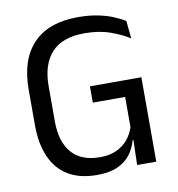

<svg xmlns="http://www.w3.org/2000/svg" viewBox="-76 -719 742 801"><g transform="rotate(-10 295.0 -319.0)"><path d="M272 12Q199.5 12 150.5 -17.2Q101.5 -46.5 76.8 -102.5Q52 -158.5 52 -238V-389Q52 -515 116.8 -582.8Q181.5 -650.5 307 -650.5Q352 -650.5 388.8 -643.2Q425.5 -636 454 -624.2Q482.5 -612.5 503 -599.5L510.5 -524.5Q476 -546.5 429.2 -563Q382.5 -579.5 321 -579.5Q228 -579.5 182.2 -530Q136.5 -480.5 136.5 -387.5V-238.5Q136.5 -152.5 176.8 -105.8Q217 -59 297.5 -59Q338.5 -59 367.8 -73Q397 -87 415.8 -110Q434.5 -133 443 -160.5V-318L456.5 -288.5H306V-357.5H524V-105L442.5 -105.5Q434.5 -74.5 415 -47.5Q395.5 -20.5 360.5 -4.2Q325.5 12 272 12ZM446.5 -132H524V0H443Z"/></g></svg>

Font: Anek Gurmukhi
Style: Regular
Weight: 400
Designer: Sarang Kulkarni (Gurmukhi), Yesha Goshar (Latin)
Foundry: Ek Type
Version: Version 1.003